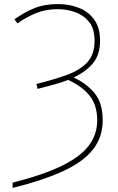

<svg xmlns="http://www.w3.org/2000/svg" viewBox="-20 -744 582 944"><path d="M42 154Q192 116 283.5 71.5Q375 27 416.5 -28Q458 -83 458 -152Q458 -226 421.5 -272.5Q385 -319 315 -351Q282 -338 244.5 -328Q207 -318 165 -307L159 -331Q247 -353 311 -376.5Q375 -400 410 -438.5Q445 -477 445 -544Q445 -604 417 -637.5Q389 -671 347.5 -685Q306 -699 265 -699Q204 -699 156 -679Q108 -659 66 -629L51 -649Q100 -684 149.5 -704Q199 -724 265 -724Q322 -724 369 -705Q416 -686 444 -646.5Q472 -607 472 -544Q472 -475 437 -433Q402 -391 342 -363Q404 -335 444.5 -286.5Q485 -238 485 -153Q485 -72 439 -11.5Q393 49 295.5 95Q198 141 42 180Z"/></svg>

Font: Noto Sans Thin
Style: Regular
Weight: 100
Designer: Monotype Design Team
Foundry: Monotype Imaging Inc.
Version: Version 2.007